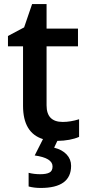

<svg xmlns="http://www.w3.org/2000/svg" viewBox="-20 -680 433 940"><path d="M208 -164.1Q208 -83 287.1 -83Q325.2 -83 367.2 -96.2V-9.8Q324.2 8.8 260.7 9.8L245.1 43Q284.2 52.7 306.2 76.2Q328.1 99.6 328.1 131.8Q328.1 240.2 179.2 240.2Q147 240.2 120.1 232.9V166Q146.5 172.9 176.8 172.9Q207 172.9 221.7 165Q237.3 157.2 237.3 134.8Q237.3 93.3 149.9 81.1L190.4 1Q92.8 -29.3 92.8 -162.1V-453.1H19V-503.9L98.1 -545.9L137.2 -660.2H208V-540H361.8V-453.1H208Z"/></svg>

Font: OpenSans-Semibold
Style: Regular
Weight: 600
Foundry: Ascender Corporation
Version: Version 1.10